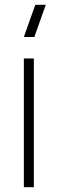

<svg xmlns="http://www.w3.org/2000/svg" viewBox="-20 -785 242 805"><path d="M124 -630H80L128 -765H172ZM80 0V-540H122V0Z"/></svg>

Font: Vela Sans ExtLt
Style: Regular
Weight: 200
Designer: Principal design: Mikhail Sharanda - project Manrope.
Design modification: Ravid Balaliev
Foundry: Mikhail Sharanda
Version: Version 1.001